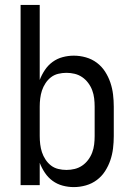

<svg xmlns="http://www.w3.org/2000/svg" viewBox="-20 -755 540 783"><path d="M281 8Q258 8 235.5 2Q213 -4 194.5 -17.5Q176 -31 163 -50.5Q150 -70 142 -91V0H64V-735H142V-429Q150 -450 163 -469.5Q176 -489 194.5 -502.5Q213 -516 235.5 -522Q258 -528 281 -528Q306 -528 330.5 -521Q355 -514 375 -499Q395 -484 408.5 -463Q422 -442 430 -418.5Q438 -395 441 -370Q444 -345 444 -320V-200Q444 -175 441 -150Q438 -125 430 -101.5Q422 -78 408.5 -57Q395 -36 375 -21Q355 -6 330.5 1Q306 8 281 8ZM251 -62Q268 -62 284.5 -66Q301 -70 315 -79.5Q329 -89 339.5 -103Q350 -117 356 -133Q362 -149 364 -166Q366 -183 366 -200V-320Q366 -337 364 -354Q362 -371 356 -387Q350 -403 339.5 -417Q329 -431 315 -440.5Q301 -450 284.5 -454Q268 -458 251 -458Q234 -458 217.5 -454Q201 -450 188 -440Q175 -430 165.5 -415.5Q156 -401 151 -385.5Q146 -370 144 -353.5Q142 -337 142 -320V-200Q142 -183 144 -166.5Q146 -150 151 -134.5Q156 -119 165.5 -104.5Q175 -90 188 -80Q201 -70 217.5 -66Q234 -62 251 -62Z"/></svg>

Font: Iosevka www.saffi
Style: Regular
Weight: 400
Monospace: yes
Designer: Belleve Invis
Foundry: Belleve Invis
Version: Version 22.0.2; ttfautohint (v1.8.3)